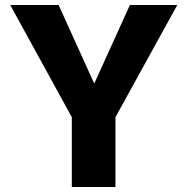

<svg xmlns="http://www.w3.org/2000/svg" viewBox="-20 -750 752 770"><path d="M215 -730 357 -417H359L501 -730H691L443 -280V0H268V-280L21 -730Z"/></svg>

Font: Mplus 1p ExtraBold
Style: Regular
Weight: 800
Version: Version 1.061